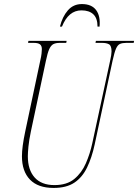

<svg xmlns="http://www.w3.org/2000/svg" viewBox="-20 -915 680 945"><path d="M244 10Q167 10 127.5 -31Q88 -72 88 -146Q88 -169 92 -199Q96 -229 104 -267L178 -616Q183 -637 184.5 -651.5Q186 -666 186 -673Q186 -690 176.5 -697Q167 -704 146 -704H118L120 -714H308L306 -704H274Q255 -704 243 -698Q231 -692 222.5 -673.5Q214 -655 206 -616L132 -268Q123 -225 120 -194Q117 -163 117 -146Q117 -79 150.5 -41.5Q184 -4 248 -4Q309 -4 345.5 -34Q382 -64 402.5 -111Q423 -158 434 -209L522 -616Q529 -647 529 -662Q529 -690 516.5 -697Q504 -704 482 -704H450L452 -714H640L638 -704H602Q583 -704 571 -699Q559 -694 551 -675.5Q543 -657 534 -616L446 -204Q432 -139 408.5 -90.5Q385 -42 346 -16Q307 10 244 10ZM275 -784Q287 -833 314 -864Q341 -895 383 -895Q431 -895 453 -865.5Q475 -836 470 -784H460Q460 -825 439.5 -844.5Q419 -864 381 -864Q317 -864 285 -784Z"/></svg>

Font: Noto Serif Display ExtraCondensed Thin
Style: Italic
Weight: 100
Width: 2
Italic angle: -12°
Designer: Monotype Design Team
Foundry: Monotype Imaging Inc.
Version: Version 2.009